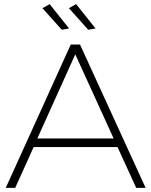

<svg xmlns="http://www.w3.org/2000/svg" viewBox="-20 -916 738 936"><path d="M317 -777 222 -896 187 -876 281 -771ZM446 -777 351 -896 316 -876 410 -771ZM644 0H690L370 -699H325L8 0H54L144 -199H553ZM162 -241 347 -651 534 -241Z"/></svg>

Font: Montserrat arm ExtraLight
Style: Regular
Weight: 275
Designer: Julieta Ulanovsky
Foundry: Julieta Ulanovsky
Version: Version 6.000;PS 006.000;hotconv 1.0.88;makeotf.lib2.5.64775